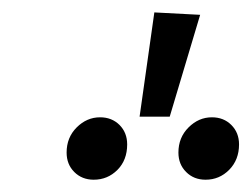

<svg xmlns="http://www.w3.org/2000/svg" viewBox="-20 -919 407 311"><path d="M230 -898.9 304.2 -895 254.9 -730H206.1ZM142.1 -729Q161.1 -729 173.6 -716.6Q186 -704.1 186 -685.1Q186 -659.7 170.2 -643.8Q154.3 -627.9 131.8 -627.9Q112.8 -627.9 100.3 -640.4Q87.9 -652.8 87.9 -671.9Q87.9 -696.3 104.2 -712.6Q120.6 -729 142.1 -729ZM323.2 -729Q342.3 -729 354.7 -716.6Q367.2 -704.1 367.2 -685.1Q367.2 -660.2 351.3 -644Q335.4 -627.9 313 -627.9Q293.9 -627.9 281.5 -640.4Q269 -652.8 269 -671.9Q269 -696.3 285.4 -712.6Q301.8 -729 323.2 -729Z"/></svg>

Font: Fira Sans Compressed Book
Style: Italic
Weight: 350
Width: 3
Italic angle: -8°
Designer: Carrois Corporate & Edenspiekermann AG
Foundry: Carrois Corporate GbR & Edenspiekermann AG
Version: Version 4.203;PS 004.203;hotconv 1.0.88;makeotf.lib2.5.64775